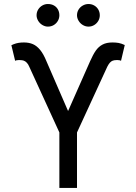

<svg xmlns="http://www.w3.org/2000/svg" viewBox="-20 -926 671 946"><path d="M272.5 -273.4V0H359.4V-273.4L508.8 -597.7C512.7 -605.5 516.8 -611.8 521 -616.7C525.2 -621.6 529.9 -625 535.2 -627C540.4 -628.9 546.2 -629.9 552.7 -629.9H561.5C564.8 -629.9 567.7 -629.6 570.3 -628.9C572.9 -628.3 574.9 -627.3 576.2 -626L594.7 -704.1C583.7 -709.3 573.6 -712.7 564.5 -714.4C555.3 -716 545.2 -716.8 534.2 -716.8C514.6 -716.8 498.4 -713.4 485.4 -706.5C472.3 -699.7 461.3 -689.8 452.1 -676.8C443 -663.7 433.6 -646.2 423.8 -624L315.4 -378.9L209 -624C199.2 -648.1 188.8 -666.8 177.7 -680.2C166.7 -693.5 154.8 -703 142.1 -708.5C129.4 -714 114.6 -716.8 97.7 -716.8C87.9 -716.8 79.1 -716.1 71.3 -714.8C63.5 -713.5 55.3 -711.3 46.9 -708L36.1 -703.1L54.7 -626C56 -627.3 58.1 -628.3 61 -628.9C64 -629.6 67.1 -629.9 70.3 -629.9H79.1C86.3 -629.9 92.4 -628.9 97.7 -627C102.9 -625 107.7 -621.6 112.3 -616.7C116.9 -611.8 120.8 -605.5 124 -597.7ZM189 -802.7C197.8 -797.5 206.7 -794.9 215.8 -794.9C226.9 -794.9 236.7 -797.5 245.1 -802.7C253.6 -807.9 260.3 -814.8 265.1 -823.2C270 -831.7 272.5 -840.8 272.5 -850.6C272.5 -861.7 270 -871.4 265.1 -879.9C260.3 -888.3 253.6 -894.9 245.1 -899.4C236.7 -904 226.9 -906.2 215.8 -906.2C206.1 -906.2 196.9 -903.8 188.5 -898.9C180 -894 173.2 -887.4 168 -878.9C162.8 -870.4 160.2 -861 160.2 -850.6C160.2 -841.5 162.8 -832.5 168 -823.7C173.2 -814.9 180.2 -807.9 189 -802.7ZM388.2 -802.7C397 -797.5 406.2 -794.9 416 -794.9C426.4 -794.9 435.9 -797.5 444.3 -802.7C452.8 -807.9 459.5 -814.8 464.4 -823.2C469.2 -831.7 471.7 -840.8 471.7 -850.6C471.7 -861 469.2 -870.4 464.4 -878.9C459.5 -887.4 452.8 -894 444.3 -898.9C435.9 -903.8 426.4 -906.2 416 -906.2C406.2 -906.2 397 -903.8 388.2 -898.9C379.4 -894 372.4 -887.4 367.2 -878.9C362 -870.4 359.4 -861 359.4 -850.6C359.4 -841.5 362 -832.5 367.2 -823.7C372.4 -814.9 379.4 -807.9 388.2 -802.7Z"/></svg>

Font: Pretendard Variable
Style: Regular
Weight: 400
Designer: Base glyphs from Inter by Rasmus Andersson; Hangeul glyphs from Noto Sans CJK(Source Han Sans) by Jang Soo-young and Kan
Foundry: Kil Hyung-jin
Version: Version 1.309;Glyphs 3.2 (3225)